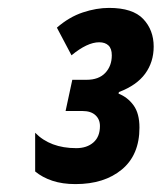

<svg xmlns="http://www.w3.org/2000/svg" viewBox="-20 -874 409 486"><path d="M171 -408Q138 -408 112.5 -416.5Q87 -425 69 -440V-538Q107 -499 173 -499Q200 -499 216.5 -513.5Q233 -528 233 -555Q233 -572 221.5 -582.5Q210 -593 189 -593H146L163 -672H199Q230 -672 246.5 -689.5Q263 -707 263 -734Q263 -751 254.5 -759Q246 -767 231 -767Q201 -767 161 -734L124 -804Q155 -831 189.5 -842.5Q224 -854 256 -854Q316 -854 342.5 -826Q369 -798 369 -756Q369 -717 347.5 -687.5Q326 -658 281 -641L280 -637Q303 -628 318 -607.5Q333 -587 333 -551Q333 -482 288.5 -445Q244 -408 171 -408Z"/></svg>

Font: Noto Sans ExtraCondensed ExtraBold
Style: Italic
Weight: 800
Width: 2
Italic angle: -12°
Designer: Monotype Design Team
Foundry: Monotype Imaging Inc.
Version: Version 2.013; ttfautohint (v1.8.4.7-5d5b)